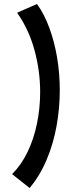

<svg xmlns="http://www.w3.org/2000/svg" viewBox="-20 -798 376 961"><path d="M165.2 -778Q202.5 -726 227.6 -656.9Q252.8 -587.8 266 -508.9Q279.2 -430 279.2 -346.8Q279.2 -256 263 -166.6Q246.8 -77.2 213.2 2.1Q179.8 81.5 128.2 143L40.5 73.5Q86.5 27.8 117.9 -37.2Q149.2 -102.2 165.1 -179.6Q181 -257 181 -337.5Q181 -443.5 152.4 -547.9Q123.8 -652.2 65.5 -734.2Z"/></svg>

Font: Marhey Light
Style: Regular
Weight: 300
Designer: Nur Syamsi & Bustanul Arifin
Foundry: Namelatype
Version: Version 1.000